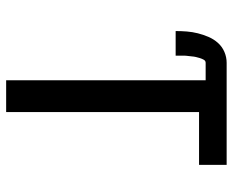

<svg xmlns="http://www.w3.org/2000/svg" viewBox="-88 -688 775 640"><g transform="rotate(90 300.0 -367.5)"><path d="M247 0V-665H189Q182 -665 178.5 -658.5Q175 -652 173 -645.5Q171 -639 169.5 -632.5Q168 -626 167.5 -619Q167 -612 166 -605.5Q165 -599 165 -592Q165 -585 165 -578.5Q165 -572 165 -565H83Q83 -584 84.5 -602.5Q86 -621 90.5 -639Q95 -657 102.5 -674.5Q110 -692 122.5 -706Q135 -720 152.5 -727.5Q170 -735 189 -735H529V-643H353V0Z"/></g></svg>

Font: Iosevka Curly SmBdEx
Style: Regular
Weight: 600
Width: 7
Monospace: yes
Designer: Belleve Invis
Foundry: Belleve Invis
Version: Version 11.1.0; ttfautohint (v1.8.3)